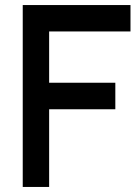

<svg xmlns="http://www.w3.org/2000/svg" viewBox="-20 -740 556 760"><path d="M174.5 -307.5H436.5V-412.5H174.5V-615.5H496.5V-720H70V0H174.5Z"/></svg>

Font: Eudonet SemiBold
Style: Regular
Weight: 600
Designer: Mikhail Sharanda
Foundry: Mikhail Sharanda
Version: Version 4.503;Glyphs 3.1.2 (3151)